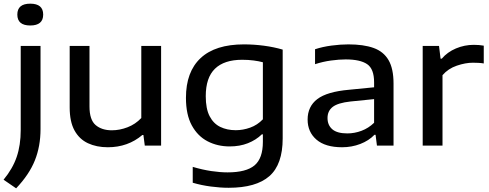

<svg xmlns="http://www.w3.org/2000/svg" viewBox="-30 -794 2666 1047"><path d="M58 233 -10.5 186Q39 126 61 61.8Q83 -2.5 83 -85.5V-543.5H191V-90Q191 3.5 160.2 80.5Q129.5 157.5 58 233ZM135 -655Q64.5 -655 64.5 -714.5Q64.5 -774 135 -774Q205.5 -774 205.5 -714.5Q205.5 -655 135 -655Z M558 9Q496.5 9 449.5 -13Q402.5 -35 376.2 -82.8Q350 -130.5 350 -208V-543.5H458V-213.5Q458 -140.5 491.5 -112Q525 -83.5 580 -83.5Q622.5 -83.5 665.5 -100Q708.5 -116.5 740.5 -150.5V-543.5H848.5V0H759.5L752 -58H746.5Q667.5 9 558 9Z M1217 230Q1171.5 230 1120 223.2Q1068.5 216.5 1021 202.5V116Q1073.5 131.5 1121.8 138.8Q1170 146 1211 146Q1312.5 146 1358 107.8Q1403.5 69.5 1403.5 -20.5V-61.5H1398Q1366 -30.5 1321.8 -13Q1277.5 4.5 1222.5 4.5Q1156 4.5 1102 -23.5Q1048 -51.5 1016 -110Q984 -168.5 984 -260.5Q984 -402.5 1064 -477.2Q1144 -552 1300.5 -552Q1354 -552 1409 -544.8Q1464 -537.5 1511.5 -523.5V-39.5Q1511.5 103 1439 166.5Q1366.5 230 1217 230ZM1255.5 -84Q1295 -84 1334.2 -98Q1373.5 -112 1403.5 -143.5V-454.5Q1381.5 -460.5 1353 -464.2Q1324.5 -468 1290.5 -468Q1192.5 -468 1142.2 -419.2Q1092 -370.5 1092 -269.5Q1092 -201 1113 -160.5Q1134 -120 1171 -102Q1208 -84 1255.5 -84Z M1835.5 9Q1744 9 1695.8 -32.5Q1647.5 -74 1647.5 -142Q1647.5 -213.5 1700.5 -253.8Q1753.5 -294 1873 -304.5L2010 -318V-345Q2010 -418.5 1972 -444.2Q1934 -470 1855 -470Q1819.5 -470 1775.2 -464Q1731 -458 1688 -444V-525.5Q1729 -539 1777.8 -545.5Q1826.5 -552 1870 -552Q1952.5 -552 2007 -532.5Q2061.5 -513 2088.8 -466.2Q2116 -419.5 2116 -338.5V0H2025.5L2018 -59H2012Q1981.5 -27 1934.8 -9Q1888 9 1835.5 9ZM1756 -150.5Q1756 -111.5 1782.2 -89Q1808.5 -66.5 1864 -66.5Q1903.5 -66.5 1941.5 -80.8Q1979.5 -95 2010 -124.5V-253.5L1881 -240.5Q1812.5 -233 1784.2 -211Q1756 -189 1756 -150.5Z M2275 0V-543.5H2364L2372.5 -474H2379Q2409.5 -510 2456.2 -529.8Q2503 -549.5 2553.5 -549.5Q2582.5 -549.5 2608 -545V-448Q2594 -450.5 2578.8 -451.2Q2563.5 -452 2548.5 -452Q2508.5 -452 2461.2 -436Q2414 -420 2383 -384V0Z"/></svg>

Font: Encode Sans Expanded Medium
Style: Regular
Weight: 500
Width: 7
Designer: Multiple Designers
Foundry: Impallari Type
Version: Version 3.000; ttfautohint (v1.8.3) -l 8 -r 50 -G 200 -x 14 